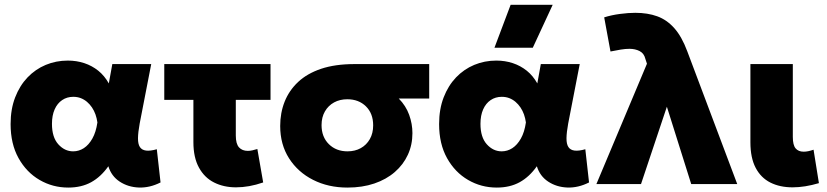

<svg xmlns="http://www.w3.org/2000/svg" viewBox="-20 -790 3550 824"><path d="M273 15Q206 15 149.8 -17.8Q93.5 -50.5 59.5 -111.5Q25.5 -172.5 25.5 -257.5Q25.5 -321.5 45 -372Q64.5 -422.5 98.2 -457.8Q132 -493 176.2 -511.5Q220.5 -530 271 -530Q308.5 -530 341.8 -519Q375 -508 401.8 -486.5Q428.5 -465 447 -432L462 -515H629L579.5 -260Q572.5 -222 572.2 -196.8Q572 -171.5 580.5 -158.8Q589 -146 606.8 -143.8Q624.5 -141.5 653 -149.5L669 -7Q622.5 16.5 576 14.8Q529.5 13 493.8 -10.5Q458 -34 445 -76.5Q413 -31 371.2 -8Q329.5 15 273 15ZM294 -140.5Q318.5 -140.5 339.8 -154.2Q361 -168 376.5 -195.5Q392 -223 398 -264.5Q395.5 -282.5 389.8 -298.8Q384 -315 374.8 -328.8Q365.5 -342.5 353.5 -352.8Q341.5 -363 326.8 -368.8Q312 -374.5 294.5 -374.5Q267.5 -374.5 246.8 -360.5Q226 -346.5 214.5 -320.5Q203 -294.5 203 -258.5Q203 -201 230.2 -170.8Q257.5 -140.5 294 -140.5Z M993 14Q940 14 898.8 -6.8Q857.5 -27.5 833.8 -70.8Q810 -114 810 -180V-361.5H685V-515H1141V-361.5H992V-208.5Q992 -172.5 1005.8 -157.5Q1019.5 -142.5 1043.5 -142.5Q1053 -142.5 1063.2 -144.8Q1073.5 -147 1084.5 -150.5L1109.5 -7Q1079 3.5 1049.8 8.8Q1020.5 14 993 14Z M1471 15Q1389 15 1323.8 -18Q1258.5 -51 1220.5 -110.5Q1182.5 -170 1182.5 -249.5Q1182.5 -305.5 1201.5 -353.5Q1220.5 -401.5 1259.2 -438Q1298 -474.5 1358.2 -494.8Q1418.5 -515 1501.5 -515H1822V-367H1691.5Q1722 -336 1736 -297.2Q1750 -258.5 1750 -218.5Q1750 -168.5 1730.5 -126Q1711 -83.5 1674.5 -51.8Q1638 -20 1586.5 -2.5Q1535 15 1471 15ZM1471.5 -140.5Q1503.5 -140.5 1528.2 -154.2Q1553 -168 1567.2 -193Q1581.5 -218 1581.5 -252Q1581.5 -303 1550.5 -333.5Q1519.5 -364 1470.5 -364Q1438.5 -364 1413.8 -350.5Q1389 -337 1374.5 -312Q1360 -287 1360 -253Q1360 -202.5 1391.2 -171.5Q1422.5 -140.5 1471.5 -140.5Z M2112 15Q2045 15 1988.8 -17.8Q1932.5 -50.5 1898.5 -111.5Q1864.5 -172.5 1864.5 -257.5Q1864.5 -321.5 1884 -372Q1903.5 -422.5 1937.2 -457.8Q1971 -493 2015.2 -511.5Q2059.5 -530 2110 -530Q2147.5 -530 2180.8 -519Q2214 -508 2240.8 -486.5Q2267.5 -465 2286 -432L2301 -515H2468L2418.5 -260Q2411.5 -222 2411.2 -196.8Q2411 -171.5 2419.5 -158.8Q2428 -146 2445.8 -143.8Q2463.5 -141.5 2492 -149.5L2508 -7Q2461.5 16.5 2415 14.8Q2368.5 13 2332.8 -10.5Q2297 -34 2284 -76.5Q2252 -31 2210.2 -8Q2168.5 15 2112 15ZM2133 -140.5Q2157.5 -140.5 2178.8 -154.2Q2200 -168 2215.5 -195.5Q2231 -223 2237 -264.5Q2234.5 -282.5 2228.8 -298.8Q2223 -315 2213.8 -328.8Q2204.5 -342.5 2192.5 -352.8Q2180.5 -363 2165.8 -368.8Q2151 -374.5 2133.5 -374.5Q2106.5 -374.5 2085.8 -360.5Q2065 -346.5 2053.5 -320.5Q2042 -294.5 2042 -258.5Q2042 -201 2069.2 -170.8Q2096.5 -140.5 2133 -140.5ZM2102 -585 2171.5 -769.5H2352L2266.5 -585Z M2539.5 0 2756.5 -516.5 2749.5 -538Q2744 -561 2725 -570.8Q2706 -580.5 2681.5 -580.5Q2664.5 -580.5 2644 -577.2Q2623.5 -574 2600 -569L2573 -715.5Q2604.5 -725.5 2640.8 -730.2Q2677 -735 2706.5 -735Q2759.5 -735 2800.8 -720Q2842 -705 2874 -669Q2906 -633 2929.5 -570L3144 0H2946.5L2842 -332L2731 0Z M3381.5 14Q3327 14 3286.2 -6.5Q3245.5 -27 3223 -69.8Q3200.5 -112.5 3200.5 -179.5V-515H3382.5V-202.5Q3382.5 -167.5 3394.5 -153.2Q3406.5 -139 3429 -139Q3438.5 -139 3449.2 -141.2Q3460 -143.5 3471.5 -147.5L3494.5 -4Q3464 5 3435.8 9.5Q3407.5 14 3381.5 14Z"/></svg>

Font: Geologica Roman ExtraBold
Style: Regular
Weight: 800
Designer: Sindre Bremnes, Frode Helland
Foundry: Monokrom Skriftforlag AS
Version: Version 1.010;gftools[0.9.28]